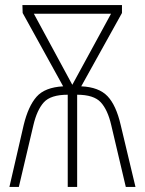

<svg xmlns="http://www.w3.org/2000/svg" viewBox="-20 -734 570 754"><path d="M73 -243Q91 -317 123.5 -354Q156 -391 228 -395L69 -683L68 -714H459V-683L299 -395Q368 -392 402 -356.5Q436 -321 454 -243L512 0H474L417 -242Q403 -303 375.5 -332.5Q348 -362 283 -362V0H246V-362Q179 -362 152 -332Q125 -302 111 -242L54 0H17ZM264 -401 416 -680H113Z"/></svg>

Font: Noto Sans Mono Condensed ExtraLight
Style: Regular
Weight: 200
Width: 3
Designer: Monotype Design Team
Foundry: Monotype Imaging Inc.
Version: Version 2.014; ttfautohint (v1.8.4.7-5d5b)